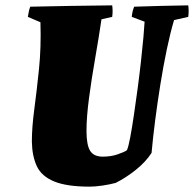

<svg xmlns="http://www.w3.org/2000/svg" viewBox="-20 -685 724 717"><path d="M315 12Q229 12 182 -7.5Q135 -27 117.5 -64.5Q100 -102 99 -156Q99 -209 108 -276.5Q117 -344 125.5 -426Q134 -508 131 -602L84 -622Q86 -632 87.5 -641Q89 -650 93 -660Q170 -662 246.5 -663Q323 -664 399 -665Q402 -644 399 -622L359 -613Q349 -545 335.5 -468Q322 -391 312.5 -319.5Q303 -248 303 -196Q303 -144 316.5 -122Q330 -100 364 -100Q394 -100 419 -108.5Q444 -117 454 -124Q460 -138 466.5 -173Q473 -208 480 -255Q487 -302 494 -354.5Q501 -407 506.5 -456.5Q512 -506 515.5 -545Q519 -584 520 -604L472 -622Q473 -632 475 -641Q477 -650 481 -660Q531 -662 582 -663Q633 -664 683 -665Q686 -644 683 -622L630 -610Q616 -563 603 -501Q590 -439 579 -370.5Q568 -302 559.5 -236Q551 -170 546 -114Q524 -80 487 -50.5Q450 -21 412 -2Q390 4 362.5 8Q335 12 315 12Z"/></svg>

Font: Labrada Black
Style: Italic
Weight: 900
Italic angle: -7°
Designer: Mercedes Jáuregui
Foundry: Omnibus-Type Team
Version: Version 1.000; ttfautohint (v1.8.4.7-5d5b)